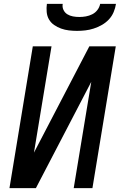

<svg xmlns="http://www.w3.org/2000/svg" viewBox="-20 -975 640 995"><path d="M29 0 150 -735H247L156 -184L443 -735H580L459 0H362L453 -551L166 0ZM379 -815Q358 -815 337 -817.5Q316 -820 296.5 -827Q277 -834 260.5 -845.5Q244 -857 234 -874Q224 -891 222 -912.5Q220 -934 223 -955H305Q302 -938 309 -923.5Q316 -909 329 -901Q342 -893 358 -890Q374 -887 391 -887Q408 -887 425 -890Q442 -893 458 -901Q474 -909 485 -923.5Q496 -938 499 -955H581Q578 -934 569 -912.5Q560 -891 544 -874Q528 -857 507.5 -845.5Q487 -834 465.5 -827Q444 -820 422 -817.5Q400 -815 379 -815Z"/></svg>

Font: Iosevka Custom Medium
Style: Italic
Weight: 500
Italic angle: -9°
Designer: Belleve Invis
Foundry: Belleve Invis
Version: Version 27.0.1